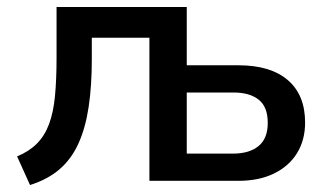

<svg xmlns="http://www.w3.org/2000/svg" viewBox="-20 -518 948 550"><path d="M66 12 29 -70Q63 -84 85.5 -106.5Q108 -129 120.5 -162.5Q133 -196 137.5 -243Q142 -290 142 -352V-498H515V-331H663Q755 -331 804.5 -288.5Q854 -246 854 -167Q854 -117 831 -79.5Q808 -42 765 -21Q722 0 663 0H408V-410H243V-349Q243 -272 234 -212Q225 -152 205 -107.5Q185 -63 151 -33.5Q117 -4 66 12ZM515 -78H648Q694 -78 720.5 -99.5Q747 -121 747 -166Q747 -212 721 -232.5Q695 -253 649 -253H515Z"/></svg>

Font: Nunito Sans 7pt SemiCondensed SemiBold
Style: Regular
Weight: 600
Width: 4
Designer: Vernon Adams
Foundry: Vernon Adams
Version: Version 3.101;gftools[0.9.27]